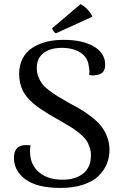

<svg xmlns="http://www.w3.org/2000/svg" viewBox="-20 -901 597 935"><path d="M430.2 -819.8 252 -738.8Q246.6 -740.7 240.2 -750Q233.9 -759.3 233.9 -763.2L372.1 -880.9Q387.7 -874 405.3 -855.7Q422.9 -837.4 430.2 -819.8ZM273.9 14.2Q161.6 14.2 104.7 -27.1Q47.9 -68.4 47.9 -132.8Q47.9 -204.6 128.9 -192.9Q124.5 -172.4 127 -148.9Q130.9 -94.2 172.6 -60.1Q214.4 -25.9 285.2 -25.9Q347.7 -25.9 385.3 -56.2Q422.9 -86.4 422.9 -144Q422.9 -167 416 -186.3Q409.2 -205.6 397.9 -220.9Q386.7 -236.3 365.7 -253.2Q344.7 -270 323.5 -283.2Q302.2 -296.4 268.1 -315.9Q238.8 -332 219.7 -343.5Q200.7 -355 178.2 -370.1Q155.8 -385.3 141.6 -397.7Q127.4 -410.2 113 -426.8Q98.6 -443.4 90.8 -459.7Q83 -476.1 78.1 -496.6Q73.2 -517.1 73.2 -540Q73.2 -583.5 90.3 -616.2Q107.4 -648.9 137.9 -668.5Q168.5 -688 206.5 -697.5Q244.6 -707 290 -707Q381.3 -707 436.8 -674.8Q492.2 -642.6 492.2 -585Q492.2 -539.1 445.8 -535.2Q430.7 -531.7 414.1 -536.1Q417.5 -554.7 412.1 -581.1Q407.2 -621.6 371.8 -644.8Q336.4 -668 279.8 -668Q261.7 -668 245.1 -665Q228.5 -662.1 212.6 -655Q196.8 -647.9 185.1 -637Q173.3 -626 166.3 -608.9Q159.2 -591.8 159.2 -569.8Q159.2 -546.9 166.5 -527.6Q173.8 -508.3 185.1 -493.2Q196.3 -478 218.5 -461.2Q240.7 -444.3 261.5 -431.6Q282.2 -418.9 317.9 -398.9Q354 -379.9 379.4 -364.3Q404.8 -348.6 431.9 -326.9Q459 -305.2 475.3 -283.4Q491.7 -261.7 502.4 -232.7Q513.2 -203.6 513.2 -170.9Q513.2 -134.3 499.8 -102.1Q486.3 -69.8 458.7 -43.2Q431.2 -16.6 383.8 -1.2Q336.4 14.2 273.9 14.2Z"/></svg>

Font: Arima Madurai Medium
Style: Regular
Weight: 500
Designer: Joana Correia and Natanael Gama
Foundry: NDISCOVER
Version: Version 1.019;PS 001.019;hotconv 1.0.88;makeotf.lib2.5.64775